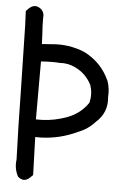

<svg xmlns="http://www.w3.org/2000/svg" viewBox="-56 -864 613 903"><g transform="rotate(5 250.0 -412.5)"><path d="M43.9 -807.6Q73.2 -835 103.5 -808.6Q119.1 -792 115.2 -768.6Q115.2 -730.5 118.2 -693.4L120.1 -646.5Q140.6 -648.4 163.1 -649.4Q245.1 -658.2 321.3 -627Q404.3 -585.9 442.4 -501Q455.1 -464.8 452.1 -425.8Q460 -352.5 404.3 -303.7Q372.1 -267.6 326.2 -250Q244.1 -210.9 154.3 -208H127Q127.9 -164.1 129.9 -118.2Q131.8 -74.2 132.8 -29.3Q127 -23.4 120.1 -16.6Q91.8 10.7 62.5 -15.6Q43 -52.7 48.8 -94.7Q43 -252.9 41 -410.2Q38.1 -568.4 34.2 -725.6Q33.2 -759.8 31.2 -794.9Q38.1 -800.8 43.9 -807.6ZM286.1 -550.8Q251 -568.4 210.9 -565.4Q177.7 -568.4 123 -564.5V-426.8V-291H150.4Q211.9 -293 272 -315.9Q332 -338.9 367.2 -391.6Q377 -433.6 364.3 -472.7Q338.9 -525.4 286.1 -550.8Z"/></g></svg>

Font: JasonHandwriting4
Style: Regular
Weight: 400
Version: Version 1.01.21